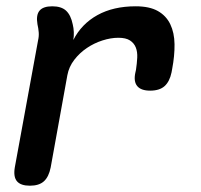

<svg xmlns="http://www.w3.org/2000/svg" viewBox="-20 -580 640 610"><path d="M75 10Q46 10 34 -4Q22 -18 27 -48L101 -452Q104 -465 103 -477.5Q102 -490 99 -503Q94 -532 105.5 -546Q117 -560 146 -560Q175 -560 190 -546Q205 -532 211 -503Q214 -491 214.5 -478Q215 -465 213 -453Q239 -504 289.5 -532Q340 -560 411 -560Q455 -560 481.5 -545Q508 -530 521 -503Q534 -476 534.5 -439.5Q535 -403 527 -361L525 -350Q519 -321 503 -306.5Q487 -292 457 -292Q428 -292 416 -306.5Q404 -321 410 -349L412 -358Q415 -378 416 -396.5Q417 -415 411.5 -429Q406 -443 393 -451.5Q380 -460 356 -460Q332 -460 305.5 -451.5Q279 -443 256 -427.5Q233 -412 216 -390Q199 -368 194 -341L141 -48Q135 -18 119.5 -4Q104 10 75 10Z"/></svg>

Font: Maple Mono SemiBold
Style: Italic
Weight: 600
Italic angle: -10°
Monospace: yes
Designer: subframe7536
Version: Version 7.000